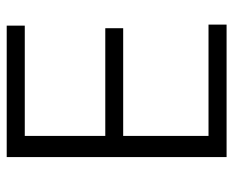

<svg xmlns="http://www.w3.org/2000/svg" viewBox="-80 -598 679 558"><g transform="rotate(-90 259.0 -319.5)"><path d="M81 0V-639H142.5V0ZM100 0V-52.5H466V0ZM116 -300.5V-352.5H455.5V-300.5ZM99 -586.5V-639H463V-586.5Z"/></g></svg>

Font: Anek Tamil Light
Style: Regular
Weight: 300
Designer: Aadarsh Rajan (Tamil), Yesha Goshar (Latin)
Foundry: Ek Type
Version: Version 1.003